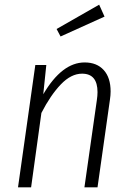

<svg xmlns="http://www.w3.org/2000/svg" viewBox="-20 -801 563 821"><path d="M453 -410Q453 -394 450 -374L397 0H341L394 -372Q397 -392 397 -407Q397 -486 331 -486Q284 -486 240 -440Q196 -394 157 -318L113 0H57L131 -523H178L165 -398Q245 -534 342 -534Q394 -534 423.5 -501.5Q453 -469 453 -410ZM404 -781 427 -730 239 -645 222 -677Z"/></svg>

Font: Fira Sans Condensed Light
Style: Italic
Weight: 300
Width: 3
Italic angle: -8°
Designer: Carrois Corporate & Edenspiekermann AG
Foundry: Carrois Corporate GbR & Edenspiekermann AG
Version: Version 4.203